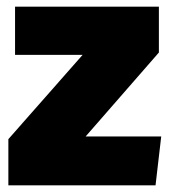

<svg xmlns="http://www.w3.org/2000/svg" viewBox="-20 -554 512 574"><path d="M455 -534V-397L236 -146H462L445 0H5V-138L227 -390H25V-534Z"/></svg>

Font: Fira Sans Black
Style: Regular
Weight: 900
Designer: Carrois Corporate & Edenspiekermann AG
Foundry: Carrois Corporate GbR & Edenspiekermann AG
Version: Version 4.203